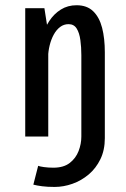

<svg xmlns="http://www.w3.org/2000/svg" viewBox="-20 -532 490 748"><path d="M128.7 114Q133.9 116.4 151 118.9Q168.2 121.3 188 121.3Q227.7 121.3 251.6 102.9Q275.5 84.4 286.2 56.4Q296.9 28.4 296.9 0L388.4 -10.6V6.3Q388.4 52.6 371.2 88.1Q354 123.6 325.5 147.7Q297 171.7 262.3 184Q227.6 196.3 192.7 196.3Q164.4 196.3 144 193.6Q123.6 190.9 109.9 187.3ZM78.3 0Q78.3 -109 78.3 -184Q78.3 -259 78.3 -308Q78.3 -357 78.3 -387.2Q78.3 -417.5 78.3 -436Q78.3 -454.5 78.3 -468.8Q78.3 -483 78.3 -500H153L168 -404.1V0ZM296.9 0V-317.1Q296.9 -348.3 293.1 -375.9Q289.4 -403.6 278.8 -420.7Q268.2 -437.9 247.1 -437.9Q228.7 -437.9 214.2 -426.9Q199.6 -415.9 189.4 -397.2Q179.2 -378.6 173.5 -355.4Q167.8 -332.2 167.2 -308L133.4 -312.3Q133.6 -350.3 143.4 -385.9Q153.1 -421.6 171.8 -449.9Q190.4 -478.3 217.2 -494.9Q244 -511.6 278.4 -511.6Q318.9 -511.6 343 -488.2Q367.1 -464.9 377.8 -423.7Q388.4 -382.4 388.4 -328V0Z"/></svg>

Font: League Mono Thin Condensed
Style: Regular
Weight: 100
Width: 1
Designer: Tyler Finck
Foundry: The League of Moveable Type / Tyler Finck
Version: Version 2.300;RELEASE